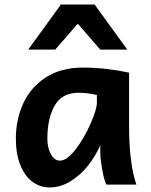

<svg xmlns="http://www.w3.org/2000/svg" viewBox="-20 -801 653 833"><path d="M415 -143.1V-170.9Q395.5 -125.5 362.8 -83.7Q330.1 -42 286.6 -14.9Q243.2 12.2 195.3 12.2Q153.8 12.2 120.6 -12.5Q87.4 -37.1 68.1 -85.2Q48.8 -133.3 48.8 -200.2Q48.8 -281.7 80.6 -351.8Q112.3 -421.9 178.2 -464.8Q244.1 -507.8 340.3 -507.8Q391.6 -507.8 443.8 -501.7Q496.1 -495.6 540 -485.8V-258.8Q540 -91.3 571.8 0H441.9Q432.1 -16.1 423.6 -64.7Q415 -113.3 415 -143.1ZM319.8 -398.4Q248.5 -398.4 217 -342.5Q185.5 -286.6 185.5 -200.2Q185.5 -172.4 192.9 -150.4Q200.2 -128.4 212.4 -116.2Q224.6 -104 239.3 -104Q270.5 -104 308.1 -153.1Q345.7 -202.1 373 -264.6Q400.4 -327.1 400.4 -356.4V-388.7Q361.3 -398.4 319.8 -398.4ZM102.5 -585.9 244.1 -781.2H390.6L532.2 -585.9H415L317.4 -698.2L219.7 -585.9Z"/></svg>

Font: Lesson One
Style: Bold
Weight: 700
Designer: But Ko, Victor Gaultney, Annie Olsen, Julie Remington, Don Collingsworth, Eric Hays, Becca Hirsbrunner
Version: Version 1.100